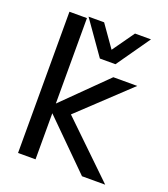

<svg xmlns="http://www.w3.org/2000/svg" viewBox="-135 -831 812 927"><g transform="rotate(20 271.0 -367.5)"><path d="M155.3 0V-236.8L394 0H513.2L241.7 -262.2L495.6 -501H372.6L155.3 -286.6V-725.6H65.4V0ZM360.8 -563.5 481 -734.9H398.9L319.3 -622.6L240.2 -734.9H160.2L280.8 -563.5Z"/></g></svg>

Font: Ride
Style: Regular
Weight: 400
Version: Version 3.000